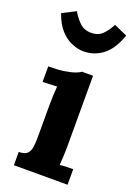

<svg xmlns="http://www.w3.org/2000/svg" viewBox="-146 -823 620 881"><g transform="rotate(20 163.5 -382.0)"><path d="M41 -65Q69 -65 81 -76Q93 -87 96.5 -107.5Q100 -128 100 -154V-320Q100 -338 101 -361.5Q102 -385 104 -407Q88 -406 66.5 -405.5Q45 -405 34 -404V-480Q80 -480 112 -485Q144 -490 162.5 -497Q181 -504 188 -510H242V-161Q242 -147 241 -121.5Q240 -96 238 -73Q254 -75 273.5 -75.5Q293 -76 303 -76V0H41ZM162 -600Q134 -600 104 -612.5Q74 -625 48 -653.5Q22 -682 6 -730L71 -763Q87 -735 109 -713.5Q131 -692 166 -692Q201 -692 222 -714Q243 -736 257 -764L322 -735Q296 -662 254.5 -631Q213 -600 162 -600Z"/></g></svg>

Font: Lora
Style: Weight 700
Weight: 700
Designer: Olga Karpushina, Alexei Vanyashin (Cyrillic)
Foundry: Cyreal
Version: Version 3.001